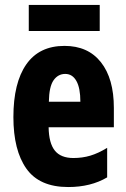

<svg xmlns="http://www.w3.org/2000/svg" viewBox="-20 -744 509 774"><path d="M240 -559Q335 -559 387 -493Q439 -427 439 -309V-231H176Q177 -167 201 -137Q225 -107 276 -107Q312 -107 344 -116.5Q376 -126 412 -148V-29Q346 10 255 10Q139 10 86.5 -64Q34 -138 34 -272Q34 -410 86 -484.5Q138 -559 240 -559ZM243 -446Q214 -446 196 -420.5Q178 -395 177 -334H304Q304 -389 288 -417.5Q272 -446 243 -446ZM382 -724V-619H96V-724Z"/></svg>

Font: Noto Sans Arabic ExtCond ExtBd
Style: Regular
Weight: 800
Width: 2
Designer: Monotype Design Team, Nadine Chahine, Nizar Qandah and Khaled Hosny
Foundry: Monotype Imaging Inc.
Version: Version 2.012; ttfautohint (v1.8.4.7-5d5b)